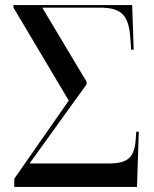

<svg xmlns="http://www.w3.org/2000/svg" viewBox="-20 -734 603 754"><path d="M36 0H518L525 -217H515L513 -187C508 -115 482 -92 406 -92H96L320 -403V-413L146 -704H372C457 -704 486 -675 492 -582L495 -539H505L499 -714H33V-704L250 -339L36 -32Z"/></svg>

Font: Noto Serif Display SemiCondensed
Style: Regular
Weight: 400
Width: 4
Designer: Monotype Design Team
Foundry: Monotype Imaging Inc.
Version: Version 2.009